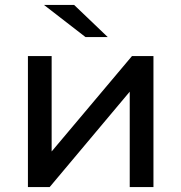

<svg xmlns="http://www.w3.org/2000/svg" viewBox="-20 -757 734 777"><path d="M326 -607H416L280 -737H158ZM93 0H181L505 -386V0H601V-530H514L189 -144V-530H93Z"/></svg>

Font: AWKNG-Font Medium
Style: Regular
Weight: 500
Designer: Awakening Church
Foundry: Awakening Church
Version: Version 1.700;PS 001.700;hotconv 1.0.88;makeotf.lib2.5.64775